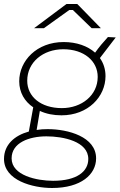

<svg xmlns="http://www.w3.org/2000/svg" viewBox="-23 -736 599 959"><path d="M284 -160C417 -160 504 -253 504 -356C504 -390 494 -421 476 -446L555 -549L516 -551C493 -526 472 -501 452 -473C415 -506 360 -526 295 -526C160 -526 73 -432 73 -330C73 -274 100 -229 143 -200L121 -79C49 -59 -3 -13 -3 58C-3 165 140 203 237 203C382 203 457 135 457 55C457 -53 317 -91 215 -91C196 -91 178 -90 160 -87L176 -182C208 -167 245 -160 284 -160ZM286 -196C181 -196 113 -253 113 -333C113 -425 192 -490 293 -490C397 -490 465 -431 465 -352C465 -260 385 -196 286 -196ZM242 167C162 167 35 141 35 55C35 -23 122 -55 209 -55C292 -55 418 -30 418 58C418 120 362 167 242 167ZM481 -595 363 -716H309L147 -595H196L323 -686H341L435 -595Z"/></svg>

Font: Fixel Display ExtraLight
Style: Italic
Weight: 200
Italic angle: -10°
Designer: AlfaBravo + MacPaw
Foundry: Kyrylo Tkachov, Marchela Mozhyna, Serhii Makarenko, Maria Weinstein, Zakhar Kryvoshyya
Version: Version 1.210;Glyphs 3.2 (3217)